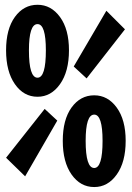

<svg xmlns="http://www.w3.org/2000/svg" viewBox="-20 -755 540 787"><path d="M133.8 -358.4Q77.1 -358.4 41 -410.2Q4.9 -461.9 4.9 -548.8Q4.9 -635.7 41 -685.5Q77.1 -735.4 133.8 -735.4Q189.5 -735.4 226.1 -685.1Q262.7 -634.8 262.7 -548.8Q262.7 -461.9 226.1 -410.2Q189.5 -358.4 133.8 -358.4ZM133.8 -436.5Q168 -436.5 168 -548.8Q168 -656.2 133.8 -656.2Q98.6 -656.2 98.6 -548.8Q98.6 -436.5 133.8 -436.5ZM366.2 11.7Q309.6 11.7 273.4 -39.6Q237.3 -90.8 237.3 -177.7Q237.3 -264.6 273.4 -314.5Q309.6 -364.3 366.2 -364.3Q421.9 -364.3 458.5 -314Q495.1 -263.7 495.1 -177.7Q495.1 -90.8 458.5 -39.6Q421.9 11.7 366.2 11.7ZM366.2 -66.4Q400.4 -66.4 400.4 -177.7Q400.4 -285.2 366.2 -285.2Q331.1 -285.2 331.1 -177.7Q331.1 -66.4 366.2 -66.4ZM83 -32.2 4.9 -108.4 163.1 -308.6 214.8 -260.7ZM416 -710.9 492.2 -634.8 335 -433.6 282.2 -482.4Z"/></svg>

Font: GenEi Gothic M Regular
Style: Bold
Weight: 700
Designer: o_tamon (Modified); [Source Han Sans]
Ryoko NISHIZUKA  (kana & ideographs); Paul D. Hunt (Latin, Greek & Cyrillic); Wenl
Version: Version 1.1a;Original Version 1.004